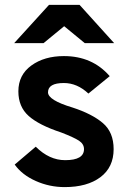

<svg xmlns="http://www.w3.org/2000/svg" viewBox="-20 -752 534 784"><path d="M242 -645 158 -576H38L180 -732H305L446 -576H326ZM244 12Q182 12 126 -13Q70 -38 40 -80L126 -153Q181 -98 246 -98Q323 -98 323 -143Q323 -164 302.5 -177.5Q282 -191 230 -211Q139 -241 97 -278.5Q55 -316 55 -379Q55 -446 108 -484.5Q161 -523 241 -523Q357 -523 428 -441L341 -370Q295 -413 241 -413Q176 -413 176 -375Q176 -343 276 -313Q356 -287 400 -249.5Q444 -212 444 -143Q444 -69 390 -28.5Q336 12 244 12Z"/></svg>

Font: OVRPSS Recut ExtraBold
Style: Regular
Weight: 800
Designer: Giant Group
Foundry: Giant Group
Version: Version 1.001;hotconv 1.0.109;makeotfexe 2.5.65596